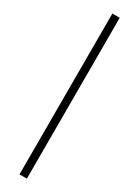

<svg xmlns="http://www.w3.org/2000/svg" viewBox="-258 -849 736 1015"><g transform="rotate(30 110.0 -341.0)"><path d="M87.5 150V-832H132.5V150Z"/></g></svg>

Font: Russolo 10pt ExtraLight
Style: Regular
Weight: 200
Designer: Micah Stupak-Hahn
Version: Version 1.000